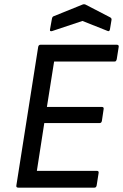

<svg xmlns="http://www.w3.org/2000/svg" viewBox="-20 -860 564 880"><path d="M64 0Q53 0 55 -10L155 -645Q157 -655 166 -655H515Q520 -655 522.5 -652.5Q525 -650 524 -645L515 -588Q514 -584 512 -581Q510 -578 505 -578H228L195 -370H446Q457 -370 455 -360L447 -306Q445 -296 437 -296H183L149 -77H423Q434 -77 432 -67L423 -10Q421 0 413 0ZM220 -718Q215 -716 211.5 -717.5Q208 -719 209 -724L218 -774Q219 -779 221 -782Q223 -785 227 -786L358 -839Q365 -842 372 -839L484 -781Q488 -779 490 -776Q492 -773 491 -768L484 -726Q482 -713 471 -719L358 -764Z"/></svg>

Font: Sofia Sans Hairline
Style: Italic
Weight: 1
Italic angle: -9°
Designer: Botio Nikoltchev, Ani Petrova
Foundry: lettersoup
Version: Version 4.102